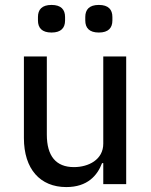

<svg xmlns="http://www.w3.org/2000/svg" viewBox="-20 -747 614 779"><path d="M189 -615C228 -615 244 -634 244 -664V-678C244 -708 228 -727 189 -727C150 -727 134 -708 134 -678V-664C134 -634 150 -615 189 -615ZM381 -615C420 -615 436 -634 436 -664V-678C436 -708 420 -727 381 -727C342 -727 326 -708 326 -678V-664C326 -634 342 -615 381 -615ZM399 0H492V-518H399V-164C399 -99 339 -69 280 -69C207 -69 170 -114 170 -201V-518H77V-187C77 -61 143 12 249 12C335 12 375 -35 394 -85H399Z"/></svg>

Font: IBM Plex Arabic Text
Style: Regular
Weight: 450
Designer: Mike Abbink, Paul van der Laan, Pieter van Rosmalen, Wael Morcos, Khajak Apelian
Foundry: Bold Monday
Version: Version 1.0